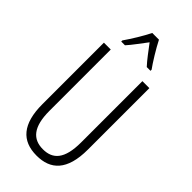

<svg xmlns="http://www.w3.org/2000/svg" viewBox="-293 -1013 1090 1090"><g transform="rotate(45 252.0 -468.5)"><path d="M279 -947H225C204 -903 163 -837 135 -797V-788H165C191 -816 224 -863 252 -899C281 -861 312 -818 340 -788H370V-797C347 -828 302 -901 279 -947ZM435 -221V-714H379V-222C379 -87 331 -41 253 -41C172 -41 125 -92 125 -222V-714H70V-220C70 -62 134 10 253 10C364 10 435 -52 435 -221Z"/></g></svg>

Font: Noto Sans Kannada ExtraCondensed Light
Style: Regular
Weight: 300
Width: 2
Designer: Jelle Bosma - Monotype Design Team
Foundry: Monotype Imaging Inc.
Version: Version 2.005